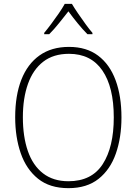

<svg xmlns="http://www.w3.org/2000/svg" viewBox="-20 -969 711 999"><path d="M612 -358Q612 -254 583 -170.5Q554 -87 493 -38.5Q432 10 336 10Q239 10 178 -39Q117 -88 88 -171.5Q59 -255 59 -359Q59 -472 91 -554Q123 -636 185.5 -680.5Q248 -725 339 -725Q430 -725 490.5 -679.5Q551 -634 581.5 -551.5Q612 -469 612 -358ZM99 -359Q99 -258 125 -183Q151 -108 204 -67Q257 -26 336 -26Q457 -26 514.5 -115Q572 -204 572 -358Q572 -516 512.5 -602.5Q453 -689 339 -689Q258 -689 205 -648Q152 -607 125.5 -532.5Q99 -458 99 -359ZM354 -949Q367 -927 386.5 -898.5Q406 -870 426 -842.5Q446 -815 461 -798V-791H435Q410 -816 383.5 -848.5Q357 -881 336 -910Q314 -882 287.5 -849Q261 -816 236 -791H210V-798Q226 -817 246.5 -844.5Q267 -872 286 -899.5Q305 -927 317 -949Z"/></svg>

Font: Noto Sans Armenian SemiCondensed ExtraLight
Style: Regular
Weight: 200
Width: 4
Designer: Monotype Design Team
Foundry: Monotype Imaging Inc.
Version: Version 2.008; ttfautohint (v1.8.4.7-5d5b)